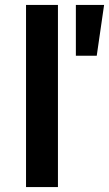

<svg xmlns="http://www.w3.org/2000/svg" viewBox="-20 -762 444 782"><path d="M216 -742H86V0H216ZM404 -742H289V-535H374Z"/></svg>

Font: Montserrat_SPRD_medium Medium
Style: Regular
Weight: 400
Designer: Julieta Ulanovsky edited by Nelly Hempel
Foundry: Julieta Ulanovsky
Version: Version 4.000;PS 004.000;hotconv 1.0.88;makeotf.lib2.5.64775